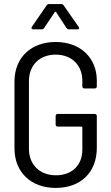

<svg xmlns="http://www.w3.org/2000/svg" viewBox="-20 -914 543 942"><path d="M143 -770H184C189 -770 193 -771 196 -776L249 -855C250 -857 254 -857 255 -855L306 -777C309 -773 313 -770 318 -770H360C365 -770 368 -773 368 -776C368 -778 368 -780 366 -782L292 -888C289 -893 285 -894 280 -894H221C216 -894 212 -893 209 -888L136 -782C132 -776 135 -770 143 -770ZM253 8C374 8 455 -66 455 -189V-345C455 -351 451 -355 445 -355H263C257 -355 253 -351 253 -345V-303C253 -297 257 -293 263 -293H380C382 -293 384 -291 384 -289V-180C384 -103 333 -54 254 -54C175 -54 122 -106 122 -184V-516C122 -594 174 -646 253 -646C332 -646 384 -594 384 -518V-490C384 -484 388 -480 394 -480H445C451 -480 455 -484 455 -490V-518C455 -631 374 -708 253 -708C132 -708 51 -631 51 -514V-186C51 -69 132 8 253 8Z"/></svg>

Font: Barlow Semi Condensed
Style: Regular
Weight: 400
Width: 4
Designer: Jeremy Tribby
Foundry: Tribby Type
Version: Version 1.422;hotconv 1.0.109;makeotfexe 2.5.65596